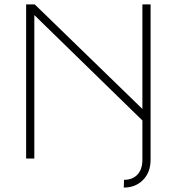

<svg xmlns="http://www.w3.org/2000/svg" viewBox="-20 -716 780 867"><path d="M660 -696V5Q660 62 626 96.5Q592 131 539 131L540 96Q579 96 601 72Q623 48 623 5V-172L135 -648V0H98V-696H137L623 -224V-696Z"/></svg>

Font: M Major Mono Display
Style: Regular
Weight: 400
Designer: Emre Parlak
Foundry: Emre Parlak
Version: Version 2.000; ttfautohint (v1.8) -l 8 -r 50 -G 200 -x 14 -D